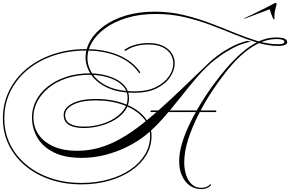

<svg xmlns="http://www.w3.org/2000/svg" viewBox="-70 -1042 2014 1333"><path d="M1328 271Q1283 271 1248 246.5Q1213 222 1193.5 178Q1174 134 1174 78Q1174 22 1191.5 -39Q1209 -100 1237 -161Q1265 -222 1297.5 -278.5Q1330 -335 1361.5 -382Q1393 -429 1417 -461Q1454 -512 1501.5 -567.5Q1549 -623 1604 -672Q1659 -721 1720 -751.5Q1781 -782 1845 -782Q1884 -782 1904 -774Q1924 -766 1924 -749Q1924 -737 1907.5 -730Q1891 -723 1864 -723Q1793 -723 1718.5 -745.5Q1644 -768 1563.5 -801Q1483 -834 1396 -867Q1309 -900 1213.5 -922.5Q1118 -945 1013 -945Q901 -945 812.5 -918.5Q724 -892 662.5 -847.5Q601 -803 569 -749Q537 -695 537 -640Q537 -581 573 -527.5Q609 -474 682 -441Q755 -408 865 -408Q953 -408 1012.5 -437.5Q1072 -467 1102.5 -511.5Q1133 -556 1133 -601Q1133 -636 1114.5 -666Q1096 -696 1057.5 -714.5Q1019 -733 960 -733Q912 -733 870.5 -721Q829 -709 801 -688L793 -695Q823 -718 867 -730.5Q911 -743 960 -743Q1022 -743 1062.5 -723Q1103 -703 1123 -671.5Q1143 -640 1143 -603Q1143 -555 1111.5 -507.5Q1080 -460 1018 -429Q956 -398 864 -398Q750 -398 674.5 -433.5Q599 -469 561.5 -525.5Q524 -582 524 -645Q524 -702 556 -758Q588 -814 650 -860Q712 -906 801.5 -933.5Q891 -961 1005 -961Q1109 -961 1204.5 -938Q1300 -915 1388.5 -881.5Q1477 -848 1558.5 -814.5Q1640 -781 1715.5 -758Q1791 -735 1861 -735Q1884 -735 1894.5 -739.5Q1905 -744 1905 -752Q1905 -760 1891 -765.5Q1877 -771 1852 -771Q1783 -771 1719.5 -738.5Q1656 -706 1600 -653.5Q1544 -601 1495 -538Q1446 -475 1405 -413Q1353 -335 1308.5 -247.5Q1264 -160 1236.5 -74.5Q1209 11 1209 85Q1209 132 1222 172.5Q1235 213 1261.5 237.5Q1288 262 1328 262Q1349 262 1364.5 255Q1380 248 1393 235L1395 244Q1382 257 1366 264Q1350 271 1328 271ZM495 238Q377 238 277.5 204Q178 170 104.5 108Q31 46 -9.5 -37.5Q-50 -121 -50 -220Q-50 -323 -7 -411Q36 -499 114 -564Q192 -629 297.5 -665Q403 -701 527 -701Q655 -701 753.5 -659Q852 -617 904 -540L897 -533Q846 -609 750.5 -650Q655 -691 527 -691Q405 -691 301.5 -656Q198 -621 121.5 -557.5Q45 -494 2.5 -408Q-40 -322 -40 -220Q-40 -123 0 -41Q40 41 112 101Q184 161 281.5 194.5Q379 228 495 228Q597 228 684 203.5Q771 179 835.5 135Q900 91 936 31.5Q972 -28 972 -98Q972 -170 923 -225.5Q874 -281 788 -313Q702 -345 592 -345Q498 -345 440 -316.5Q382 -288 382 -243Q382 -163 516 -163Q571 -163 624.5 -177.5Q678 -192 721 -218.5Q764 -245 790 -281Q816 -317 816 -362Q816 -406 790.5 -437Q765 -468 725 -487Q685 -506 640 -514.5Q595 -523 556 -523Q466 -523 393.5 -499Q321 -475 269.5 -433.5Q218 -392 190 -339Q162 -286 162 -228Q162 -158 199.5 -105.5Q237 -53 304.5 -24Q372 5 463 5Q537 5 605 -12.5Q673 -30 740 -64.5Q807 -99 877 -150.5Q947 -202 1024.5 -270.5Q1102 -339 1191.5 -424.5Q1281 -510 1387 -612Q1406 -630 1444 -658.5Q1482 -687 1534 -715Q1586 -743 1646 -758L1672 -753Q1608 -740 1553 -711.5Q1498 -683 1457 -653Q1416 -623 1393 -603Q1336 -552 1281.5 -487Q1227 -422 1172.5 -353Q1118 -284 1060.5 -219Q1003 -154 940 -103Q885 -59 814 -23.5Q743 12 662.5 33Q582 54 497 54Q379 54 302.5 15.5Q226 -23 189 -87Q152 -151 152 -228Q152 -288 180 -343Q208 -398 261 -440.5Q314 -483 389 -508Q464 -533 557 -533Q593 -533 639 -524.5Q685 -516 728 -496Q771 -476 798.5 -442.5Q826 -409 826 -360Q826 -313 799 -275Q772 -237 726.5 -210Q681 -183 626.5 -168.5Q572 -154 516 -153Q372 -153 372 -243Q372 -293 433 -324Q494 -355 592 -355Q705 -355 793 -322Q881 -289 931.5 -231Q982 -173 982 -98Q982 -26 945.5 35Q909 96 843 141.5Q777 187 688 212.5Q599 238 495 238ZM973 -264 979 -275H1431V-264ZM1628 -912 1627 -916Q1642 -922 1673.5 -937.5Q1705 -953 1740.5 -970.5Q1776 -988 1804 -1002.5Q1832 -1017 1841 -1022Q1850 -1022 1850 -1011Q1845 -995 1840 -972Q1835 -949 1835 -928Q1835 -924 1835 -919.5Q1835 -915 1836 -910Q1836 -908 1832 -908Q1830 -908 1827 -911Q1820 -928 1813.5 -943.5Q1807 -959 1803 -978Z"/></svg>

Font: Ballet
Style: Regular
Weight: 400
Designer: Maximiliano R. Sproviero
Foundry: Omnibus-Type
Version: Version 1.100